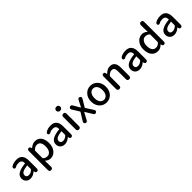

<svg xmlns="http://www.w3.org/2000/svg" viewBox="427 -2646 4719 4719"><g transform="rotate(-45 2786.5 -287.0)"><path d="M217 13Q145 13 100 -30.5Q55 -74 55 -146Q55 -234 133.5 -282.5Q212 -331 378 -349Q384 -350 384 -356Q382 -470 279 -470Q208 -470 173 -448Q122 -416 99 -453Q75 -491 126 -523Q191 -564 299 -564Q400 -564 450 -502Q499 -443 499 -331V-59Q499 0 452 3Q406 7 398 -51L397 -56Q396 -63 394 -63Q392 -63 378 -51Q304 13 217 13ZM252 -78Q314 -78 372 -131Q384 -142 384 -159V-272Q384 -277 379 -276Q266 -263 214 -232Q166 -203 166 -154Q166 -115 178.5 -105.5Q191 -96 202 -87Q213 -78 252 -78Z M719 223Q662 223 662 163V-491Q662 -550 708 -553Q755 -557 764 -499Q765 -490 766.5 -490Q768 -490 783 -502Q857 -564 938 -564Q1041 -564 1099 -487Q1155 -413 1155 -284Q1155 -148 1083 -65Q1016 13 918 13Q846 13 777 -46Q773 -49 773 -44L776 162Q777 222 719 223ZM1036 -282Q1036 -468 907 -468Q845 -468 789 -413Q777 -401 777 -384V-148Q777 -132 789 -121Q835 -82 896.5 -82Q958 -82 997 -135Q1036 -188 1036 -282Z M1407 13Q1335 13 1290 -30.5Q1245 -74 1245 -146Q1245 -234 1323.5 -282.5Q1402 -331 1568 -349Q1574 -350 1574 -356Q1572 -470 1469 -470Q1398 -470 1363 -448Q1312 -416 1289 -453Q1265 -491 1316 -523Q1381 -564 1489 -564Q1590 -564 1640 -502Q1689 -443 1689 -331V-59Q1689 0 1642 3Q1596 7 1588 -51L1587 -56Q1586 -63 1584 -63Q1582 -63 1568 -51Q1494 13 1407 13ZM1442 -78Q1504 -78 1562 -131Q1574 -142 1574 -159V-272Q1574 -277 1569 -276Q1456 -263 1404 -232Q1356 -203 1356 -154Q1356 -115 1368.5 -105.5Q1381 -96 1392 -87Q1403 -78 1442 -78Z M1910 0Q1852 0 1852 -60V-490Q1852 -550 1910 -550Q1967 -550 1967 -490V-60Q1967 0 1910 0ZM1909 -653Q1877 -653 1857.5 -672Q1838 -691 1838 -722Q1838 -753 1857.5 -771.5Q1877 -790 1909 -790Q1941 -790 1961 -771.5Q1981 -753 1981 -722Q1981 -691 1961 -672Q1941 -653 1909 -653Z M2129 -1Q2084 -27 2116 -79L2239 -277Q2245 -287 2238 -297L2130 -471Q2098 -522 2143 -550Q2188 -577 2219 -525L2315 -359Q2322 -347 2324 -347Q2326 -347 2332 -358L2415 -520Q2442 -574 2488 -549Q2534 -524 2503 -472L2391 -285Q2385 -274 2392 -264L2511 -79Q2544 -28 2499 0Q2454 28 2423 -24L2315 -202Q2308 -214 2305.5 -214Q2303 -214 2297 -203L2203 -28Q2174 25 2129 -1Z M2682 -62Q2603 -143 2603 -275Q2603 -407 2682 -488Q2755 -564 2862 -564Q2969 -564 3043 -488Q3121 -407 3121 -275Q3121 -143 3043 -62Q2969 13 2862 13Q2755 13 2682 -62ZM2760 -134Q2798 -81 2862.5 -81Q2927 -81 2965 -134Q3003 -187 3003 -275Q3003 -363 2965 -416Q2927 -469 2862.5 -469Q2798 -469 2760 -416Q2722 -363 2722 -275Q2722 -187 2760 -134Z M3314 0Q3256 0 3256 -60V-491Q3256 -550 3303 -553Q3349 -555 3356 -497L3358 -481Q3359 -474 3360.5 -474Q3362 -474 3375 -486Q3406 -517 3418 -523Q3444 -537 3470 -551Q3492 -564 3544 -564Q3713 -564 3713 -346V-60Q3713 0 3656 0Q3598 0 3598 -60V-332Q3598 -403 3576 -434Q3554 -465 3505 -465Q3469 -465 3437 -446Q3410 -430 3383 -403Q3371 -390 3371 -372V-60Q3371 0 3314 0Z M4010 13Q3938 13 3893 -30.5Q3848 -74 3848 -146Q3848 -234 3926.5 -282.5Q4005 -331 4171 -349Q4177 -350 4177 -356Q4175 -470 4072 -470Q4001 -470 3966 -448Q3915 -416 3892 -453Q3868 -491 3919 -523Q3984 -564 4092 -564Q4193 -564 4243 -502Q4292 -443 4292 -331V-59Q4292 0 4245 3Q4199 7 4191 -51L4190 -56Q4189 -63 4187 -63Q4185 -63 4171 -51Q4097 13 4010 13ZM4045 -78Q4107 -78 4165 -131Q4177 -142 4177 -159V-272Q4177 -277 4172 -276Q4059 -263 4007 -232Q3959 -203 3959 -154Q3959 -115 3971.5 -105.5Q3984 -96 3995 -87Q4006 -78 4045 -78Z M4645 13Q4540 13 4479 -63Q4418 -139 4418 -275Q4418 -404 4490 -486Q4558 -564 4654 -564Q4698 -564 4708 -559Q4735 -547 4762 -535Q4765 -534 4798 -505Q4802 -502 4802 -507L4799 -562Q4797 -593 4797 -624V-737Q4797 -797 4855 -797Q4912 -797 4912 -737V-59Q4912 0 4865 3Q4819 7 4811 -51L4810 -55Q4809 -62 4807 -62Q4805 -62 4793 -50Q4732 13 4645 13ZM4785 -135Q4797 -149 4797 -168V-401Q4797 -418 4785 -429Q4742 -468 4676 -468Q4617 -468 4578 -417Q4537 -363 4537 -276Q4537 -183 4572 -132.5Q4607 -82 4673 -82Q4739 -82 4785 -135Z M5215 13Q5143 13 5098 -30.5Q5053 -74 5053 -146Q5053 -234 5131.5 -282.5Q5210 -331 5376 -349Q5382 -350 5382 -356Q5380 -470 5277 -470Q5206 -470 5171 -448Q5120 -416 5097 -453Q5073 -491 5124 -523Q5189 -564 5297 -564Q5398 -564 5448 -502Q5497 -443 5497 -331V-59Q5497 0 5450 3Q5404 7 5396 -51L5395 -56Q5394 -63 5392 -63Q5390 -63 5376 -51Q5302 13 5215 13ZM5250 -78Q5312 -78 5370 -131Q5382 -142 5382 -159V-272Q5382 -277 5377 -276Q5264 -263 5212 -232Q5164 -203 5164 -154Q5164 -115 5176.5 -105.5Q5189 -96 5200 -87Q5211 -78 5250 -78Z"/></g></svg>

Font: Resource Han Rounded JP Medium
Style: Regular
Weight: 500
Designer: Cyano Hao (round all glyphs); Ryoko NISHIZUKA 西塚涼子 (kana, bopomofo & ideographs); Paul D. Hunt (Latin, Greek & Cyrillic)
Foundry: Cyano Hao
Version: 0.990